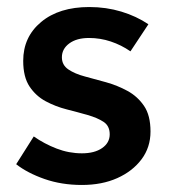

<svg xmlns="http://www.w3.org/2000/svg" viewBox="-20 -517 483 546"><path d="M213 9Q155 9 106.5 -8Q58 -25 26 -50L76 -129Q106 -108 141 -94.5Q176 -81 213 -81Q249 -81 270.5 -96Q292 -111 292 -135Q292 -159 274.5 -170.5Q257 -182 229 -190Q201 -198 169.5 -206Q138 -214 110 -229Q82 -244 64 -271Q46 -298 46 -344Q46 -412 97 -454.5Q148 -497 234 -497Q282 -497 325 -484Q368 -471 402 -448L351 -371Q325 -389 295 -399Q265 -409 233 -409Q198 -409 177 -393.5Q156 -378 156 -354Q156 -332 174.5 -319.5Q193 -307 221.5 -299.5Q250 -292 282 -283Q314 -274 342.5 -258.5Q371 -243 389.5 -216Q408 -189 408 -143Q408 -98 382.5 -64Q357 -30 313.5 -10.5Q270 9 213 9Z"/></svg>

Font: SUSE SemiBold
Style: Regular
Weight: 600
Designer: Rene Bieder
Foundry: SUSE
Version: Version 1.000